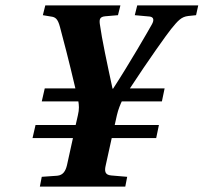

<svg xmlns="http://www.w3.org/2000/svg" viewBox="-20 -688 751 708"><path d="M100 -179H249L227 -79C222 -58 213 -42 191 -40L134 -36L127 0H442L449 -36L390 -41C366 -43 365 -58 370 -79L392 -179H556L566 -227H403L411 -263C416 -285 425 -306 429 -314H577L587 -362H459C527 -466 597 -564 611 -581C637 -613 649 -626 674 -629L703 -632L711 -668H486L477 -632L532 -627C547 -625 549 -614 540 -598C526 -573 457 -453 397 -361H395C375 -454 356 -542 348 -600C346 -617 348 -626 368 -628L415 -632L424 -668H147L138 -632L168 -627C184 -625 193 -619 201 -589C213 -544 233 -469 258 -362H145L134 -314H269C271 -301 273 -286 267 -262L259 -227H111Z"/></svg>

Font: Heuristica
Style: Bold Italic
Weight: 700
Italic angle: -13°
Version: Version 1.0.1